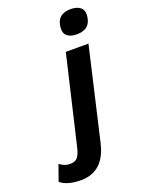

<svg xmlns="http://www.w3.org/2000/svg" viewBox="-334 -798 817 1091"><g transform="rotate(-20 74.5 -252.0)"><path d="M222 -572Q184 -572 164 -589Q144 -606 147 -639Q153 -719 236 -719Q274 -719 294.5 -702Q315 -685 312 -653Q306 -572 222 -572ZM-39 215Q-122 215 -163 180L-129 84Q-99 107 -67 107Q-37 107 -22 91Q-7 75 3 32L128 -500H265L137 53Q100 215 -39 215Z"/></g></svg>

Font: Elaine Sans SemiBold
Style: Italic
Weight: 600
Italic angle: -13°
Designer: Wei Huang
Foundry: Wei Huang
Version: Version 2.001;December 24, 2019;FontCreator 12.0.0.2547 64-b